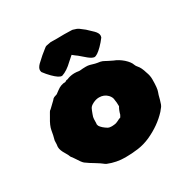

<svg xmlns="http://www.w3.org/2000/svg" viewBox="-206 -1117 1320 1338"><g transform="rotate(-30 454.5 -448.5)"><path d="M289.6 2.9C282.2 -0.5 275.4 -5.4 269 -10.7C262.7 -16.1 247.1 -26.9 222.2 -42C199.7 -55.2 178.2 -68.8 157.7 -84C147.5 -92.3 134.8 -109.9 118.7 -135.7C107.9 -151.9 102.1 -160.2 100.6 -161.1C99.1 -161.6 97.7 -164.6 95.2 -168.9C91.8 -179.2 85.9 -190.9 77.6 -204.1C61.5 -229.5 53.7 -250.5 53.7 -267.6C53.7 -273.4 54.2 -279.8 55.7 -286.1C55.7 -286.1 57.1 -319.3 57.1 -319.3C64 -343.3 69.3 -367.7 73.2 -392.6C77.1 -415.5 88.9 -442.4 108.4 -474.1C114.7 -484.4 120.6 -494.6 126 -504.9C129.4 -512.7 134.8 -518.6 142.1 -522.5C142.1 -522.5 189.5 -567.9 189.5 -567.9C193.8 -574.7 199.2 -579.6 206.5 -583C213.9 -585.9 221.7 -588.4 230 -590.8C241.7 -598.6 250.5 -605 256.8 -610.4C278.3 -627 301.3 -635.3 325.7 -635.3C325.7 -635.3 338.4 -642.6 338.4 -642.6C347.2 -642.6 354 -644.5 358.4 -647.9C376 -653.8 393.6 -656.7 411.1 -656.7C421.9 -656.7 432.6 -655.8 443.8 -653.8C443.8 -653.8 452.1 -653.3 452.1 -653.3C456.1 -653.3 460 -653.8 464.4 -654.3C469.7 -655.3 482.4 -655.8 502 -656.2C512.7 -656.2 522.9 -655.3 532.2 -652.8C556.2 -644.5 581.1 -638.7 606.9 -635.7C618.2 -633.3 629.4 -628.9 640.6 -622.1C645 -619.6 649.9 -617.2 654.3 -614.7C658.7 -612.3 663.1 -610.4 667 -608.4C674.8 -604 682.6 -600.1 690.9 -596.7C714.8 -587.9 737.8 -573.7 760.3 -554.2C782.2 -534.2 795.9 -516.1 801.3 -499C804.2 -490.7 809.1 -482.9 815.9 -475.6C828.1 -462.4 838.9 -440.4 848.1 -408.7C856 -388.7 859.9 -368.7 859.9 -349.1C859.9 -299.3 856.4 -267.1 850.1 -252C846.2 -242.7 840.8 -225.1 834.5 -198.7C827.6 -172.4 820.8 -155.8 814.5 -148.4C811 -145 808.1 -141.1 805.7 -137.7C802.2 -132.8 798.8 -128.4 794.9 -124C750.5 -75.7 694.8 -36.6 628.4 -6.3C595.2 8.3 561.5 18.1 527.8 22.5C494.1 26.9 460 29.3 425.8 29.3C378.4 29.3 333 20.5 289.6 2.9ZM471.7 -207C481.9 -207.5 492.2 -210.4 502.9 -216.3C513.7 -222.2 523.9 -226.6 533.2 -229.5C533.2 -229.5 542.5 -246.1 542.5 -246.1C548.3 -268.6 555.7 -287.1 564.9 -301.8C564.9 -324.7 563.5 -341.8 561 -352.5C561 -368.7 554.2 -383.3 541 -397.5C523.4 -415.5 501.5 -424.8 474.6 -424.8C458.5 -424.8 442.4 -420.9 425.8 -412.6C408.7 -404.3 397.9 -395 393.1 -384.8C388.7 -376.5 383.8 -363.3 377.4 -346.2C372.1 -333 369.1 -321.3 369.1 -312C369.1 -302.7 368.7 -292 368.2 -280.3C367.7 -274.9 367.2 -271 367.2 -268.1C369.1 -265.6 370.1 -262.7 370.1 -258.3C379.9 -241.7 397.5 -226.1 422.9 -210.9C429.2 -207.5 439.5 -205.6 453.1 -205.6C453.1 -205.6 471.7 -207 471.7 -207ZM425.3 -926.3C442.9 -926.8 462.4 -927.2 484.4 -927.2C484.4 -927.2 543.5 -925.8 543.5 -925.8C548.8 -925.8 554.2 -924.8 559.6 -922.4C573.7 -918.9 585.9 -914.1 596.2 -906.7C596.2 -906.2 608.4 -897 632.3 -878.9C632.3 -878.9 678.2 -835.4 678.2 -835.4C692.9 -820.3 700.2 -806.6 700.2 -794.4C700.2 -789.6 699.2 -784.2 697.3 -778.3C683.6 -759.8 668.5 -742.2 652.3 -726.1C624 -697.8 602.5 -683.6 587.9 -683.6C576.7 -684.6 561.5 -692.4 543.5 -707C532.7 -715.3 516.1 -729.5 493.7 -749.5C482.4 -757.3 470.2 -766.6 457.5 -777.3C433.1 -756.3 420.4 -745.1 419.4 -743.7C387.7 -712.9 357.9 -693.4 330.1 -684.1C330.1 -684.1 325.2 -683.6 325.2 -683.6C310.5 -683.6 289.1 -697.8 260.7 -726.1C244.6 -742.2 229.5 -759.8 215.8 -778.3C213.9 -784.2 212.9 -789.6 212.9 -794.4C212.9 -806.6 220.2 -820.3 234.9 -835.4C268.1 -866.7 295.4 -890.6 317.4 -906.7C325.2 -914.1 333 -918.9 340.3 -920.4C347.7 -921.9 359.4 -924.3 376.5 -927.2C376.5 -927.2 425.3 -926.3 425.3 -926.3Z"/></g></svg>

Font: Kaph
Style: Regular
Weight: 400
Designer: GGBotNet
Foundry: f0n7.com